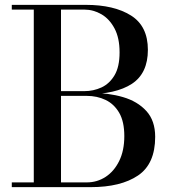

<svg xmlns="http://www.w3.org/2000/svg" viewBox="-20 -770 711 790"><path d="M28.5 0V-19.5H337Q379.5 -19.5 414.5 -42.2Q449.5 -65 470.5 -107.8Q491.5 -150.5 491.5 -210Q491.5 -269.5 470.5 -305.8Q449.5 -342 414.5 -358.8Q379.5 -375.5 337 -375.5H220V-388H353Q426 -388 486 -370.5Q546 -353 582.2 -313.2Q618.5 -273.5 618.5 -207Q618.5 -95.5 547.8 -47.8Q477 0 353 0ZM119 -8V-742H231V-8ZM220 -382V-395H327Q364.5 -395 397.5 -410.2Q430.5 -425.5 451.2 -460.2Q472 -495 472 -554.5Q472 -614 451.2 -653Q430.5 -692 397.5 -711.2Q364.5 -730.5 327 -730.5H28.5V-750H333Q449.5 -750 519 -706.2Q588.5 -662.5 588.5 -565Q588.5 -468.5 522.8 -425.2Q457 -382 333 -382Z"/></svg>

Font: Bodoni Moda 11pt Medium
Style: Regular
Weight: 500
Designer: Owen Earl
Foundry: indestructible type
Version: Version 2.004